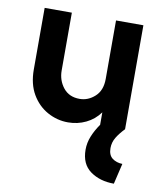

<svg xmlns="http://www.w3.org/2000/svg" viewBox="-75 -478 639 758"><g transform="rotate(10 245.0 -99.0)"><path d="M432.6 219.4Q376.4 219.4 337.8 191.7Q299.3 163.9 299.3 106.2Q299.3 78.5 310.1 52.1Q320.8 25.7 338.9 0V-50Q316.7 -19.4 283.3 -3.5Q250 12.5 211.8 12.5Q168.1 12.5 129.2 -9Q90.3 -30.6 66.7 -71.2Q43.1 -111.8 43.1 -170.1V-416.7H152.1V-184.7Q152.1 -145.8 175.3 -116.3Q198.6 -86.8 241 -86.8Q275 -86.8 302.1 -111.5Q329.2 -136.1 329.2 -182.6V-416.7H438.9V0Q418.8 20.8 406.9 40.6Q395.1 60.4 395.1 83.3Q395.1 111.1 411.5 123.6Q427.8 136.1 452.1 136.8Z"/></g></svg>

Font: Afacad SemiBold
Style: Regular
Weight: 600
Designer: Kristian Moeller
Foundry: Dicotype
Version: Version 1.000